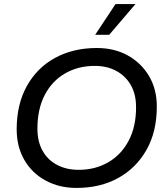

<svg xmlns="http://www.w3.org/2000/svg" viewBox="-20 -914 820 944"><path d="M356 10Q271 10 204 -26.5Q137 -63 99.5 -128Q62 -193 62 -278Q62 -401 112 -491Q162 -581 251 -629.5Q340 -678 456 -678Q542 -678 608 -641.5Q674 -605 712.5 -540.5Q751 -476 751 -390Q751 -267 700.5 -177.5Q650 -88 561.5 -39Q473 10 356 10ZM367 -79Q448 -79 512 -116Q576 -153 612.5 -222Q649 -291 649 -387Q649 -451 623 -496Q597 -541 551.5 -565.5Q506 -590 446 -590Q364 -590 300 -553Q236 -516 200 -447Q164 -378 164 -281Q164 -218 189.5 -172.5Q215 -127 261 -103Q307 -79 367 -79ZM448 -743 548 -894H646L517 -743Z"/></svg>

Font: Gantari Medium
Style: Italic
Weight: 500
Italic angle: -10°
Designer: Anugrah Pasau
Foundry: Lafontype
Version: Version 1.000